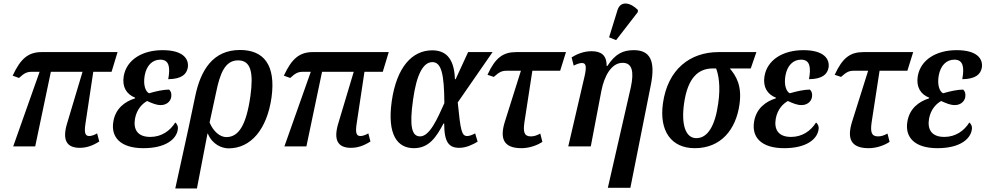

<svg xmlns="http://www.w3.org/2000/svg" viewBox="-20 -832 5600 1091"><path d="M55 0H180L269 -424H449L361 -130C333 -37 358 8 433 8C470 8 505 -3 544 -28L532 -74C513 -63 497 -59 487 -59C462 -59 458 -81 466 -132L510 -424H614L648 -536H217C142 -536 97 -500 52 -402L88 -389C118 -417 134 -424 160 -424H205Z M795 10C920 10 981 -40 990 -94C994 -115 985 -129 976 -136C947 -89 898 -54 834 -54C760 -54 737 -98 747 -157C757 -214 792 -245 816 -258C845 -245 868 -235 892 -235C924 -234 949 -254 953 -281C956 -300 951 -314 941 -323C909 -323 864 -313 827 -302C806 -312 793 -351 802 -402C812 -459 845 -493 891 -493C942 -493 948 -449 936 -382C1015 -383 1040 -412 1047 -447C1055 -497 1021 -547 904 -547C789 -547 699 -493 683 -399C673 -338 699 -296 748 -277L747 -273C689 -255 636 -215 624 -141C609 -53 664 10 795 10Z M1089 -284 1052 -108 976 239H1099L1159 -73H1161C1186 -11 1241 11 1279 11C1405 11 1497 -96 1523 -279C1548 -464 1478 -548 1344 -548C1190 -548 1120 -434 1089 -284ZM1266 -53C1230 -53 1192 -85 1171 -136L1208 -307C1230 -414 1258 -489 1333 -489C1406 -489 1421 -419 1403 -287C1379 -116 1334 -53 1266 -53Z M1596 0H1721L1810 -424H1990L1902 -130C1874 -37 1899 8 1974 8C2011 8 2046 -3 2085 -28L2073 -74C2054 -63 2038 -59 2028 -59C2003 -59 1999 -81 2007 -132L2051 -424H2155L2189 -536H1758C1683 -536 1638 -500 1593 -402L1629 -389C1659 -417 1675 -424 1701 -424H1746Z M2332 10C2419 10 2460 -55 2500 -130H2504C2504 -23 2531 8 2590 8C2629 8 2668 -11 2694 -27L2680 -74C2665 -66 2648 -59 2635 -59C2603 -59 2597 -90 2581 -250L2779 -536H2640L2569 -382H2565C2561 -513 2502 -546 2436 -546C2322 -546 2234 -451 2206 -257C2179 -65 2239 10 2332 10ZM2367 -57C2321 -57 2305 -111 2327 -265C2347 -410 2385 -479 2437 -479C2488 -479 2504 -411 2505 -246C2466 -159 2422 -57 2367 -57Z M2943 10C2989 10 3034 -7 3062 -26L3050 -73C3029 -62 3015 -57 2996 -57C2958 -57 2952 -83 2960 -138L3005 -430H3163L3196 -536H2914C2839 -536 2795 -505 2750 -407L2786 -395C2817 -423 2832 -430 2859 -430H2940L2848 -138C2820 -46 2840 10 2943 10Z M3481 -604 3604 -763 3605 -775C3566 -816 3507 -832 3489 -775L3441 -620ZM3434 235H3562L3679 -353C3705 -488 3673 -547 3582 -547C3518 -547 3476 -525 3431 -457H3427C3428 -520 3394 -541 3341 -541C3298 -541 3258 -525 3228 -506L3240 -459C3259 -469 3275 -474 3287 -474C3310 -474 3314 -454 3302 -400L3209 0H3337L3397 -315C3413 -398 3453 -475 3518 -475C3573 -475 3583 -424 3565 -338Z M3928 10C4077 10 4162 -96 4182 -239C4197 -346 4163 -400 4127 -443H4246L4278 -536H4063C3901 -536 3774 -438 3747 -245C3725 -88 3794 10 3928 10ZM3937 -47C3876 -47 3850 -122 3867 -244C3888 -393 3950 -443 4030 -443H4049C4062 -411 4076 -344 4061 -244C4044 -119 4002 -47 3937 -47Z M4436 10C4561 10 4622 -40 4631 -94C4635 -115 4626 -129 4617 -136C4588 -89 4539 -54 4475 -54C4401 -54 4378 -98 4388 -157C4398 -214 4433 -245 4457 -258C4486 -245 4509 -235 4533 -235C4565 -234 4590 -254 4594 -281C4597 -300 4592 -314 4582 -323C4550 -323 4505 -313 4468 -302C4447 -312 4434 -351 4443 -402C4453 -459 4486 -493 4532 -493C4583 -493 4589 -449 4577 -382C4656 -383 4681 -412 4688 -447C4696 -497 4662 -547 4545 -547C4430 -547 4340 -493 4324 -399C4314 -338 4340 -296 4389 -277L4388 -273C4330 -255 4277 -215 4265 -141C4250 -53 4305 10 4436 10Z M4916 10C4962 10 5007 -7 5035 -26L5023 -73C5002 -62 4988 -57 4969 -57C4931 -57 4925 -83 4933 -138L4978 -430H5136L5169 -536H4887C4812 -536 4768 -505 4723 -407L4759 -395C4790 -423 4805 -430 4832 -430H4913L4821 -138C4793 -46 4813 10 4916 10Z M5307 10C5432 10 5493 -40 5502 -94C5506 -115 5497 -129 5488 -136C5459 -89 5410 -54 5346 -54C5272 -54 5249 -98 5259 -157C5269 -214 5304 -245 5328 -258C5357 -245 5380 -235 5404 -235C5436 -234 5461 -254 5465 -281C5468 -300 5463 -314 5453 -323C5421 -323 5376 -313 5339 -302C5318 -312 5305 -351 5314 -402C5324 -459 5357 -493 5403 -493C5454 -493 5460 -449 5448 -382C5527 -383 5552 -412 5559 -447C5567 -497 5533 -547 5416 -547C5301 -547 5211 -493 5195 -399C5185 -338 5211 -296 5260 -277L5259 -273C5201 -255 5148 -215 5136 -141C5121 -53 5176 10 5307 10Z"/></svg>

Font: Noto Serif Condensed SemiBold
Style: Italic
Weight: 600
Width: 3
Italic angle: -12°
Designer: Monotype Design Team
Foundry: Monotype Imaging Inc.
Version: Version 2.014